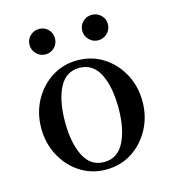

<svg xmlns="http://www.w3.org/2000/svg" viewBox="-97 -696 701 788"><g transform="rotate(-15 253.0 -302.5)"><path d="M258 12Q198 12 149.5 -19Q101 -50 72.5 -103Q44 -156 44 -220Q44 -285 72.5 -337.5Q101 -390 149.5 -421Q198 -452 258 -452Q320 -452 368.5 -421Q417 -390 445.5 -337.5Q474 -285 474 -220Q474 -156 445.5 -103Q417 -50 368.5 -19Q320 12 258 12ZM258 -20Q316 -20 344 -75.5Q372 -131 372 -220Q372 -310 344 -365Q316 -420 258 -420Q201 -420 173 -365Q145 -310 145 -220Q145 -131 173 -75.5Q201 -20 258 -20ZM364 -509Q342 -509 326 -525Q310 -541 310 -563Q310 -586 326 -601.5Q342 -617 364 -617Q387 -617 403 -601.5Q419 -586 419 -563Q419 -541 403 -525Q387 -509 364 -509ZM140 -509Q118 -509 102 -525Q86 -541 86 -563Q86 -586 102 -601.5Q118 -617 140 -617Q163 -617 178.5 -601.5Q194 -586 194 -563Q194 -541 178.5 -525Q163 -509 140 -509Z"/></g></svg>

Font: Zen Old Mincho Medium
Style: Regular
Weight: 500
Designer: Yoshimichi Ohira
Foundry: Positype
Version: Version 1.500